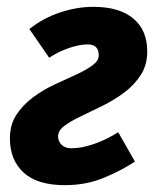

<svg xmlns="http://www.w3.org/2000/svg" viewBox="-20 -530 461 562"><path d="M170 12Q89 12 49 -25Q9 -62 9 -125Q9 -165 28 -194Q47 -223 76.5 -245Q106 -267 139.5 -282.5Q173 -298 202.5 -311.5Q232 -325 250.5 -338.5Q269 -352 269 -368Q269 -384 261 -392Q253 -400 236 -400Q213 -400 182 -389.5Q151 -379 124 -361L66 -445Q106 -477 155.5 -493.5Q205 -510 253 -510Q329 -510 370 -476Q411 -442 411 -379Q411 -340 392 -310.5Q373 -281 343.5 -259Q314 -237 280.5 -220.5Q247 -204 217.5 -190Q188 -176 169 -162Q150 -148 150 -131Q150 -116 160.5 -106Q171 -96 189 -96Q219 -96 255 -108.5Q291 -121 326 -143L375 -57Q334 -30 282.5 -9Q231 12 170 12Z"/></svg>

Font: Source Sans 3 ExtraBold
Style: Italic
Weight: 800
Italic angle: -11°
Version: Version 3.052;hotconv 1.1.0;makeotfexe 2.6.0